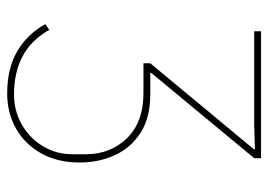

<svg xmlns="http://www.w3.org/2000/svg" viewBox="-126 -420 746 534"><g transform="rotate(90 247.0 -153.0)"><path d="M240 200Q170 200 122.5 172Q75 144 47 94L63 83Q92 134 137 157.5Q182 181 242 181Q289 181 327 159Q365 137 387 100Q409 63 409 19V-19Q409 -87 364.5 -133Q320 -179 238 -179H156V-198L395 -486V-489L328 -487H67V-506H420V-487L183 -201V-187L168 -198H242Q308 -198 350 -170.5Q392 -143 412 -98.5Q432 -54 432 -2Q432 60 406.5 105.5Q381 151 337.5 175.5Q294 200 240 200Z"/></g></svg>

Font: IBM Plex Sans Thin
Style: Regular
Weight: 250
Designer: Mike Abbink, Paul van der Laan, Pieter van Rosmalen
Foundry: Bold Monday
Version: Version 3.201